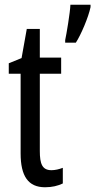

<svg xmlns="http://www.w3.org/2000/svg" viewBox="-20 -780 402 810"><path d="M362 -750V-760H277C276 -728 260 -633 255 -611V-600H300C322 -634 353 -707 362 -750ZM197 -62C158 -62 148 -89 148 -143V-469H238V-537H148V-658H93L71 -535L17 -513V-469H67V-133C67 -37 99 10 170 10C200 10 224 4 245 -6V-72C229 -66 213 -62 197 -62Z"/></svg>

Font: Noto Sans Myanmar UI ExtraCondensed
Style: Regular
Weight: 400
Width: 2
Designer: Monotype Design Team
Foundry: Monotype Imaging Inc.
Version: Version 2.103